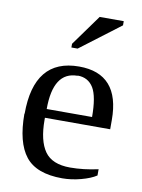

<svg xmlns="http://www.w3.org/2000/svg" viewBox="-81 -750 605 817"><g transform="rotate(10 221.5 -342.0)"><path d="M39 -233H40Q40 -471 234 -471Q410 -471 410 -271V-231H128V-222Q128 -132 160 -86.5Q192 -41 270 -41Q328 -41 391 -55V-28Q367 -12 325.5 -1Q284 10 245 10Q133 10 86 -49.5Q39 -109 39 -233ZM234 -432V-431Q129 -431 129 -269H325Q325 -357 303 -394Q280 -432 234 -432ZM187 -545V-561L283 -694H387V-676L214 -545Z"/></g></svg>

Font: Libra Serif Modern
Style: Regular
Weight: 400
Designer: Stefan Peev, Context Ltd
Foundry: Stefan Peev, Context Ltd
Version: Version 1.000